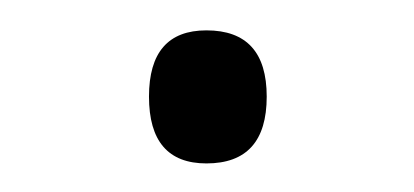

<svg xmlns="http://www.w3.org/2000/svg" viewBox="-20 -559 278 129"><path d="M80.1 -494.1Q80.1 -538.6 118.7 -538.6Q159.2 -538.6 159.2 -494.1Q159.2 -449.2 118.7 -449.2Q80.1 -449.2 80.1 -494.1Z"/></svg>

Font: Open Sans Light
Style: Regular
Weight: 300
Designer: Monotype Design Team
Foundry: Monotype Imaging Inc.
Version: Version 3.000; ttfautohint (v1.8.4)